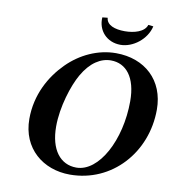

<svg xmlns="http://www.w3.org/2000/svg" viewBox="-91 -914 919 1005"><g transform="rotate(10 368.5 -411.5)"><path d="M347 10C570 10 737 -175 737 -404C737 -560 629 -658 476 -658C380 -658 288 -615 219 -546C147 -474 88 -370 88 -241C88 -84 204 10 347 10ZM456 -616C537 -616 592 -550 592 -423C592 -216 494 -32 374 -32C289 -32 233 -102 233 -226C233 -331 272 -450 306 -509C349 -584 403 -616 456 -616ZM643 -830 616 -833C604 -794 549 -779 500 -779C447 -779 403 -794 400 -833L372 -830C367 -760 417 -705 490 -705C556 -705 627 -759 643 -830Z"/></g></svg>

Font: Libertinus Serif
Style: Bold Italic
Weight: 700
Italic angle: -12°
Designer: Philipp H. Poll, Khaled Hosny
Foundry: Caleb Maclennan
Version: Version 7.050;RELEASE